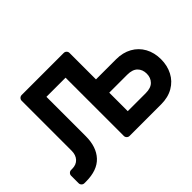

<svg xmlns="http://www.w3.org/2000/svg" viewBox="-131 -984 1277 1277"><g transform="rotate(-45 508.0 -345.0)"><path d="M271 -205V-575H451V-27C451 -19.7 453.7 -13.3 459 -8C464.3 -2.7 470.7 0 478 0H775C819 0 857 -9.3 889 -28C921 -46.7 945.3 -72.2 962 -104.5C978.7 -136.8 987 -172.7 987 -212C987 -254 978.2 -291 960.5 -323C942.8 -355 918 -379.8 886 -397.5C854 -415.2 817 -424 775 -424H586V-673C586 -680.3 583.3 -686.7 578 -692C572.7 -697.3 566.3 -700 559 -700H163C155.7 -700 149.3 -697.3 144 -692C138.7 -686.7 136 -680.3 136 -673V-203C136 -176.3 128.7 -155 114 -139C99.3 -123 79 -115 53 -115H43C35.7 -115 29.3 -112.3 24 -107C18.7 -101.7 16 -95.3 16 -88V-17C16 -9.7 18.7 -3.3 24 2C29.3 7.3 35.7 10 43 10H58C129.3 10 182.7 -9 218 -47C253.3 -85 271 -137.7 271 -205ZM755 -125H586V-299H755C787.7 -299 812 -291 828 -275C844 -259 852 -238 852 -212C852 -186.7 844 -165.8 828 -149.5C812 -133.2 787.7 -125 755 -125Z"/></g></svg>

Font: Rubik
Style: Regular
Weight: 500
Designer: Hubert & Fischer
Foundry: Hubert & Fischer
Version: Version 1.100